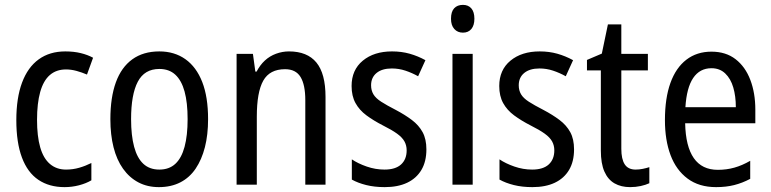

<svg xmlns="http://www.w3.org/2000/svg" viewBox="-20 -758 3164 788"><path d="M245 10Q182 10 137.5 -20Q93 -50 70 -111.5Q47 -173 47 -265Q47 -356 70.5 -419Q94 -482 139 -514.5Q184 -547 248 -547Q283 -547 311.5 -540Q340 -533 362 -521L337 -452Q316 -461 294 -467Q272 -473 251 -473Q211 -473 184.5 -450Q158 -427 145 -380.5Q132 -334 132 -266Q132 -199 145 -153.5Q158 -108 185 -85Q212 -62 251 -62Q279 -62 305 -69.5Q331 -77 355 -89V-18Q333 -5 304 2.5Q275 10 245 10Z M834 -269Q834 -205 821 -154Q808 -103 783 -66Q758 -29 720 -9.5Q682 10 632 10Q585 10 548 -9.5Q511 -29 485 -65.5Q459 -102 446 -153.5Q433 -205 433 -269Q433 -358 455.5 -420Q478 -482 523 -514.5Q568 -547 634 -547Q696 -547 741 -515Q786 -483 810 -421.5Q834 -360 834 -269ZM518 -269Q518 -202 530.5 -155.5Q543 -109 568.5 -85.5Q594 -62 634 -62Q674 -62 699.5 -85.5Q725 -109 737.5 -155.5Q750 -202 750 -269Q750 -337 737.5 -382.5Q725 -428 699.5 -451.5Q674 -475 634 -475Q573 -475 545.5 -422.5Q518 -370 518 -269Z M1166 -547Q1241 -547 1278.5 -501.5Q1316 -456 1316 -360V0H1233V-347Q1233 -410 1213.5 -442Q1194 -474 1150 -474Q1087 -474 1060.5 -427Q1034 -380 1034 -279V0H951V-537H1018L1028 -464H1033Q1047 -491 1067 -509.5Q1087 -528 1113 -537.5Q1139 -547 1166 -547Z M1730 -145Q1730 -95 1709.5 -60.5Q1689 -26 1651 -8Q1613 10 1559 10Q1517 10 1483 1.5Q1449 -7 1424 -21V-104Q1449 -87 1485 -74.5Q1521 -62 1558 -62Q1603 -62 1626 -83Q1649 -104 1649 -141Q1649 -161 1640 -177.5Q1631 -194 1609.5 -209.5Q1588 -225 1552 -243Q1513 -263 1484 -284.5Q1455 -306 1439 -335Q1423 -364 1423 -405Q1423 -471 1469 -509Q1515 -547 1589 -547Q1628 -547 1661.5 -537.5Q1695 -528 1726 -511L1696 -445Q1671 -459 1644 -468Q1617 -477 1588 -477Q1548 -477 1525.5 -458.5Q1503 -440 1503 -408Q1503 -387 1512.5 -371Q1522 -355 1544.5 -340.5Q1567 -326 1604 -307Q1642 -287 1670.5 -265.5Q1699 -244 1714.5 -215.5Q1730 -187 1730 -145Z M1920 -537V0H1837V-537ZM1880 -738Q1902 -738 1914.5 -723.5Q1927 -709 1927 -681Q1927 -654 1914.5 -639Q1902 -624 1880 -624Q1858 -624 1844.5 -639Q1831 -654 1831 -681Q1831 -710 1844 -724Q1857 -738 1880 -738Z M2336 -145Q2336 -95 2315.5 -60.5Q2295 -26 2257 -8Q2219 10 2165 10Q2123 10 2089 1.5Q2055 -7 2030 -21V-104Q2055 -87 2091 -74.5Q2127 -62 2164 -62Q2209 -62 2232 -83Q2255 -104 2255 -141Q2255 -161 2246 -177.5Q2237 -194 2215.5 -209.5Q2194 -225 2158 -243Q2119 -263 2090 -284.5Q2061 -306 2045 -335Q2029 -364 2029 -405Q2029 -471 2075 -509Q2121 -547 2195 -547Q2234 -547 2267.5 -537.5Q2301 -528 2332 -511L2302 -445Q2277 -459 2250 -468Q2223 -477 2194 -477Q2154 -477 2131.5 -458.5Q2109 -440 2109 -408Q2109 -387 2118.5 -371Q2128 -355 2150.5 -340.5Q2173 -326 2210 -307Q2248 -287 2276.5 -265.5Q2305 -244 2320.5 -215.5Q2336 -187 2336 -145Z M2589 -62Q2603 -62 2618 -65Q2633 -68 2645 -72V-6Q2630 1 2609.5 5.5Q2589 10 2566 10Q2529 10 2502 -5.5Q2475 -21 2460.5 -54Q2446 -87 2446 -140V-469H2389V-512L2450 -538L2475 -658H2530V-537H2639V-469H2530V-147Q2530 -105 2544 -83.5Q2558 -62 2589 -62Z M2900 -546Q2959 -546 2999 -515Q3039 -484 3059.5 -430Q3080 -376 3080 -308V-252H2792Q2794 -157 2827.5 -109Q2861 -61 2926 -61Q2962 -61 2994 -70Q3026 -79 3059 -98V-24Q3027 -7 2993.5 1.5Q2960 10 2919 10Q2849 10 2802 -25Q2755 -60 2732 -121.5Q2709 -183 2709 -265Q2709 -355 2731.5 -417.5Q2754 -480 2797 -513Q2840 -546 2900 -546ZM2900 -478Q2852 -478 2825 -438Q2798 -398 2793 -318H3000Q3000 -363 2989.5 -399Q2979 -435 2956.5 -456.5Q2934 -478 2900 -478Z"/></svg>

Font: Noto Sans Khmer Condensed
Style: Regular
Weight: 400
Width: 3
Designer: Danh Hong and the Monotype Design Team
Foundry: Monotype Imaging Inc.
Version: Version 2.004